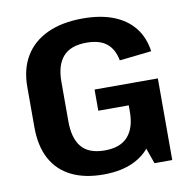

<svg xmlns="http://www.w3.org/2000/svg" viewBox="-80 -790 873 879"><g transform="rotate(-10 356.0 -350.0)"><path d="M331.5 10.1Q244.8 10.1 183.3 -20.2Q121.8 -50.6 89.4 -110.2Q57 -169.9 57 -258.1V-444.8Q57 -529 93 -588.2Q128.9 -647.4 196.9 -678.7Q264.8 -710.1 360.8 -710.1Q443.3 -710.1 503.1 -686.7Q563 -663.4 599 -618.2Q634.9 -573.1 643.9 -507.9L495.2 -491.6Q485.3 -544.7 452.3 -571.3Q419.3 -597.9 358.7 -597.9Q284.7 -597.9 249.8 -558.3Q214.8 -518.8 214.8 -441.2V-257.6Q214.8 -178.1 248.8 -137.8Q282.8 -97.5 356.8 -97.5Q428.8 -97.5 464 -137Q499.2 -176.6 499.7 -249.7L595.9 -227.1Q595.9 -154.4 565 -101.2Q534.1 -48.1 475.4 -19Q416.6 10.1 331.5 10.1ZM499.7 -199V-345.1L549.1 -281.7H358.2V-380.1H652.4V-0.5H569.9Z"/></g></svg>

Font: Pathway Extreme 8pt Thin
Style: Regular
Weight: 100
Designer: Eduardo Rodriguez Tunni
Foundry: Eduardo Rodriguez Tunni
Version: Version 1.000